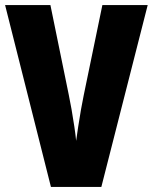

<svg xmlns="http://www.w3.org/2000/svg" viewBox="-20 -734 600 754"><path d="M560 -714 378 0H180L0 -714H178L250 -362Q255 -339 261 -304.5Q267 -270 272 -236.5Q277 -203 279 -181Q282 -203 287 -236Q292 -269 298 -303.5Q304 -338 309 -361L382 -714Z"/></svg>

Font: Noto Sans Thai Looped ExtraCondensed Black
Style: Regular
Weight: 900
Width: 2
Designer: Sasikarn Vongin, Ben Mitchell
Foundry: The Fontpad Ltd
Version: Version 1.001; ttfautohint (v1.8.4.7-5d5b)